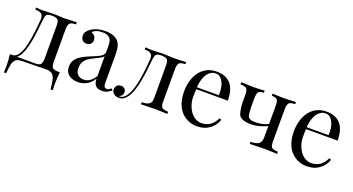

<svg xmlns="http://www.w3.org/2000/svg" viewBox="-46 -1082 3295 1791"><g transform="rotate(20 1601.0 -186.0)"><path d="M258.8 -493.2H250Q204.6 -493.2 195.6 -471.4Q186.5 -449.7 180.7 -378.9Q154.3 -73.2 76.2 -21H258.8Q306.6 -21 315.9 -43Q325.2 -64.9 325.2 -92.8V-420.9Q325.2 -474.6 304.4 -483.9Q283.7 -493.2 258.8 -493.2ZM491.2 -493.2Q436.5 -493.2 425.8 -471.2Q415 -449.2 415 -420.9V-92.8Q415 -63.5 424.8 -42.2Q434.6 -21 502 -21Q495.1 44.9 495.1 89.8Q495.1 134.8 498 157.2H475.1Q469.2 91.8 460.7 59.3Q452.1 26.9 431.9 11.5Q411.6 -3.9 371.1 -3.9L138.2 0Q97.2 0 76.9 14.4Q56.6 28.8 48.1 60.8Q39.6 92.8 34.2 157.2H11.2Q14.2 134.8 14.2 88.9Q14.2 43 6.8 -21H25.9Q55.2 -21 76.4 -42.7Q97.7 -64.5 115.2 -110.4Q148.9 -198.7 166 -420.9L166.5 -430.7Q166.5 -465.3 147.2 -479.2Q127.9 -493.2 86.9 -493.2V-514.2Q122.1 -509.8 154.8 -509.8L261.2 -514.2L370.1 -509.8Q403.3 -509.8 491.2 -514.2Z M650.9 -117.2Q650.9 -78.1 672.9 -55.7Q694.8 -33.2 731 -33.2Q797.4 -33.2 843.8 -108.9V-305.2Q836.4 -293.9 819.3 -284.2Q802.2 -274.4 760.7 -254.4Q719.2 -234.4 699.2 -219.7Q679.2 -205.1 665 -181.2Q650.9 -156.7 650.9 -117.2ZM966.3 -25.9Q984.4 -25.9 1009.8 -46.9L1021 -29.8Q986.3 -3.9 968.3 1.5Q949.7 6.8 929.7 6.8Q881.3 6.8 862.8 -17.6Q844.2 -42 843.8 -82Q814.5 -34.2 773.4 -13.7Q732.4 6.8 693.8 6.8Q655.3 6.8 626.5 -4.9Q563 -31.2 563 -103Q563 -173.8 633.8 -216.8Q667.5 -237.3 700.7 -251Q733.9 -264.6 772 -280.8Q843.8 -310.1 843.8 -346.2V-408.2Q844.2 -465.8 819.8 -487.3Q795.4 -508.8 751 -508.8Q680.2 -508.8 651.9 -473.1Q671.4 -468.8 685.1 -452.1Q698.7 -435.5 698.7 -411.1Q698.7 -386.7 683.1 -372.1Q667.5 -357.4 641.1 -357.9Q614.7 -357.9 600.1 -375Q585.4 -392.1 585.9 -419.9Q585.9 -459 632.8 -491.2Q689.9 -528.8 772.9 -528.8Q899.9 -528.3 925.3 -436.5Q934.1 -405.3 934.1 -351.1V-73.2Q934.1 -48.3 940.9 -37.1Q947.8 -25.9 966.3 -25.9Z M1577.1 -493.2Q1522.5 -493.2 1511.7 -471.2Q1501 -449.2 1501 -420.9V-92.8Q1501 -39.6 1524.9 -30.3Q1548.8 -21 1577.1 -21V0Q1484.9 -3.9 1457.5 -3.9Q1430.2 -3.9 1314.9 0V-21Q1363.3 -21 1387.2 -36.6Q1411.1 -52.2 1411.1 -92.8V-420.9Q1411.1 -474.6 1390.6 -483.9Q1370.1 -493.2 1345.2 -493.2H1335.9Q1290.5 -493.2 1281.5 -471.4Q1272.5 -449.7 1266.6 -380.9Q1232.9 14.2 1101.1 14.2Q1069.8 14.2 1049.3 -1.7Q1028.8 -17.6 1028.8 -43.9Q1028.8 -70.3 1043.7 -84.7Q1058.6 -99.1 1081.5 -99.1Q1104.5 -99.1 1118.7 -86.7Q1132.8 -74.2 1132.8 -50.8Q1132.8 -16.1 1095.2 -2Q1097.2 -1 1105 -1Q1158.2 -1 1196.8 -98.1Q1235.4 -195.3 1252 -420.9L1252.4 -430.7Q1252.4 -465.3 1233.2 -479.2Q1213.9 -493.2 1172.9 -493.2V-514.2Q1208 -509.8 1241.2 -509.8L1347.2 -514.2L1456.1 -509.8Q1498 -509.8 1577.1 -514.2Z M1817.4 -490.2Q1760.7 -446.8 1751 -328.1H1968.8Q1973.1 -435.5 1928.2 -485.4Q1906.2 -509.8 1874.8 -509.8Q1843.3 -509.8 1817.4 -490.2ZM1877.9 -528.8Q1967.8 -528.8 2016.4 -474.4Q2064.9 -419.9 2064.9 -309.1H1752.4Q1749 -283.2 1749 -231.2Q1749 -179.2 1770.8 -129.9Q1792.5 -80.6 1827.6 -54.2Q1862.8 -27.8 1901.9 -27.8Q2002.4 -27.8 2048.8 -127.9L2068.8 -120.1Q2042.5 -42.5 1967.3 -4.9Q1929.2 14.2 1869.9 14.2Q1810.5 14.2 1758.5 -18.3Q1706.5 -50.8 1679.2 -109.6Q1651.9 -168.5 1651.9 -250.2Q1651.9 -332 1679.7 -396Q1707.5 -460 1758.5 -494.4Q1809.6 -528.8 1877.9 -528.8Z M2667 -514.2V-493.2Q2612.3 -493.2 2601.6 -471.2Q2590.8 -449.2 2590.8 -420.9V-92.8Q2590.8 -39.6 2614.7 -30.3Q2638.7 -21 2667 -21V0Q2574.7 -3.9 2546.4 -3.9Q2518.1 -3.9 2395 0V-21Q2448.2 -21 2474.6 -38.8Q2501 -56.6 2501 -103V-215.8Q2473.1 -201.2 2427.7 -188.5Q2382.3 -175.8 2340.8 -175.8Q2229 -175.8 2214.4 -236.1Q2199.7 -296.4 2199.7 -345.2V-420.9Q2199.7 -473.6 2176 -483.4Q2152.3 -493.2 2124 -493.2V-514.2Q2207.5 -509.8 2244.6 -509.8Q2281.7 -509.8 2356 -514.2V-493.2Q2308.6 -493.2 2299.3 -471.2Q2290 -449.2 2290 -420.9V-323.2Q2290 -282.7 2297.4 -245.4Q2304.7 -208 2370.1 -208Q2450.2 -208 2501 -236.8V-420.9Q2501 -474.6 2480.5 -483.9Q2460 -493.2 2435.1 -493.2V-514.2Q2509.8 -509.8 2546.6 -509.8Q2583.5 -509.8 2667 -514.2Z M2907.2 -490.2Q2850.6 -446.8 2840.8 -328.1H3058.6Q3063 -435.5 3018.1 -485.4Q2996.1 -509.8 2964.6 -509.8Q2933.1 -509.8 2907.2 -490.2ZM2967.8 -528.8Q3057.6 -528.8 3106.2 -474.4Q3154.8 -419.9 3154.8 -309.1H2842.3Q2838.9 -283.2 2838.9 -231.2Q2838.9 -179.2 2860.6 -129.9Q2882.3 -80.6 2917.5 -54.2Q2952.6 -27.8 2991.7 -27.8Q3092.3 -27.8 3138.7 -127.9L3158.7 -120.1Q3132.3 -42.5 3057.1 -4.9Q3019 14.2 2959.7 14.2Q2900.4 14.2 2848.4 -18.3Q2796.4 -50.8 2769 -109.6Q2741.7 -168.5 2741.7 -250.2Q2741.7 -332 2769.5 -396Q2797.4 -460 2848.4 -494.4Q2899.4 -528.8 2967.8 -528.8Z"/></g></svg>

Font: PlayfairDisplay-Regular
Style: Regular
Weight: 400
Designer: Claus Eggers Sørensen
Foundry: Claus Eggers Sørensen
Version: Version 1.002;PS 001.002;hotconv 1.0.70;makeotf.lib2.5.58329